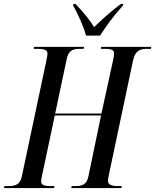

<svg xmlns="http://www.w3.org/2000/svg" viewBox="-51 -951 785 971"><path d="M384 -771H455C486 -819 522 -869 571 -923L572 -931H560C499 -885 457 -845 425 -814C402 -851 376 -883 331 -931H320L319 -923C339 -888 372 -819 384 -771ZM-31 0H222L225 -10H205C170 -10 157 -16 157 -35C157 -42 159 -51 161 -60L226 -367H460L396 -59C388 -18 365 -10 332 -10H312L309 0H563L565 -10H546C510 -10 495 -18 495 -38C495 -45 497 -53 499 -64L622 -646C633 -696 658 -704 693 -704H712L714 -714H461L459 -704H480C516 -704 526 -696 526 -681C526 -671 524 -663 521 -647L462 -377H228L287 -655C296 -696 318 -704 353 -704H372L374 -714H121L119 -704H139C178 -704 189 -696 189 -681C189 -674 187 -663 184 -647L59 -57C50 -18 27 -10 -8 -10H-28Z"/></svg>

Font: Noto Serif Display ExtraCondensed Medium
Style: Italic
Weight: 500
Width: 2
Italic angle: -12°
Designer: Monotype Design Team
Foundry: Monotype Imaging Inc.
Version: Version 2.009